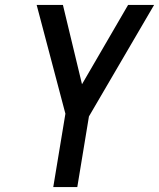

<svg xmlns="http://www.w3.org/2000/svg" viewBox="-20 -755 642 775"><path d="M195 0 244 -296 128 -735H234L311 -415L497 -735H602L339 -285L292 0Z"/></svg>

Font: Iosevka SS04 Medium Extended
Style: Italic
Weight: 500
Width: 7
Italic angle: -9°
Monospace: yes
Designer: Belleve Invis
Foundry: Belleve Invis
Version: Version 19.0.0; ttfautohint (v1.8.4)